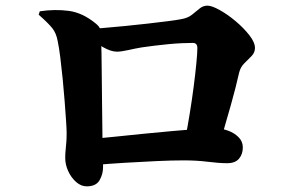

<svg xmlns="http://www.w3.org/2000/svg" viewBox="-20 -688 1040 680"><path d="M636 -195Q644 -237 652 -286Q660 -335 666 -381.5Q672 -428 675.5 -464.5Q679 -501 679 -518Q679 -536 663 -536Q646 -536 623.5 -535Q601 -534 575.5 -531.5Q550 -529 525.5 -526Q501 -523 481 -520Q458 -516 433.5 -510.5Q409 -505 394 -505Q373 -505 345 -521Q317 -537 288 -558V-584Q311 -586 347 -589Q383 -592 424 -596Q465 -600 504 -604.5Q543 -609 574.5 -613Q606 -617 621 -620Q645 -624 659.5 -635.5Q674 -647 686.5 -657.5Q699 -668 715 -668Q730 -668 758 -652.5Q786 -637 814.5 -613Q843 -589 863 -563.5Q883 -538 883 -518Q883 -502 871 -489.5Q859 -477 845.5 -464Q832 -451 827 -431Q821 -404 813.5 -375Q806 -346 797.5 -315.5Q789 -285 779.5 -253Q770 -221 761 -188ZM287 -28Q267 -28 249.5 -43.5Q232 -59 221.5 -82Q211 -105 211 -129Q211 -144 212.5 -157.5Q214 -171 215 -185.5Q216 -200 216 -216Q216 -230 214 -260Q212 -290 209 -329Q206 -368 202 -408.5Q198 -449 193.5 -485Q189 -521 184 -544Q179 -571 165 -588.5Q151 -606 117 -636L121 -648Q174 -656 223.5 -649.5Q273 -643 320 -604Q332 -594 334.5 -585.5Q337 -577 338 -557Q339 -537 339.5 -498Q340 -459 340.5 -411.5Q341 -364 341.5 -317.5Q342 -271 342.5 -234.5Q343 -198 343 -183Q343 -166 344 -146Q345 -126 345 -96Q345 -71 332.5 -49.5Q320 -28 287 -28ZM307 -196Q342 -199 388.5 -204Q435 -209 486 -214Q537 -219 586.5 -223.5Q636 -228 677.5 -230.5Q719 -233 746 -233Q767 -233 788.5 -225Q810 -217 825 -202Q840 -187 840 -166Q840 -142 826.5 -126Q813 -110 785 -110Q756 -110 716.5 -115Q677 -120 631 -120Q589 -120 535 -117.5Q481 -115 422.5 -111.5Q364 -108 308 -103Z"/></svg>

Font: Noto Serif SC ExtraLight Black
Style: Regular
Weight: 900
Version: Version 2.002-H1;hotconv 1.1.0;makeotfexe 2.6.0